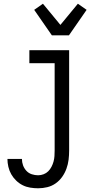

<svg xmlns="http://www.w3.org/2000/svg" viewBox="-20 -790 540 1033"><path d="M185 223Q164 223 142.5 219.5Q121 216 102 206.5Q83 197 67 181.5Q51 166 40.5 147.5Q30 129 25 107.5Q20 86 20 65H98Q98 83 104 99.5Q110 116 122 129Q134 142 151 147.5Q168 153 185 153Q200 153 214.5 147.5Q229 142 239.5 131.5Q250 121 257 107.5Q264 94 268 79.5Q272 65 273 50Q274 35 274 20V-450H138V-520H352V20Q352 45 349 69.5Q346 94 337.5 117.5Q329 141 314.5 161.5Q300 182 279.5 196.5Q259 211 234.5 217Q210 223 185 223ZM259 -600 164 -737 211 -770 305 -656 399 -770 446 -737 351 -600Z"/></svg>

Font: Iosevka Custom
Style: Regular
Weight: 400
Monospace: yes
Designer: Belleve Invis
Foundry: Belleve Invis
Version: Version 32.5.0; ttfautohint (v1.8.4)